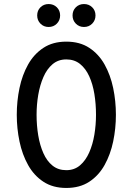

<svg xmlns="http://www.w3.org/2000/svg" viewBox="-20 -918 656 950"><path d="M308 12Q241.5 12 194.8 -18.8Q148 -49.5 119 -101.5Q90 -153.5 76.5 -218Q63 -282.5 63 -350Q63 -418 76.5 -482.5Q90 -547 119 -598.8Q148 -650.5 194.8 -681.2Q241.5 -712 308 -712Q375 -712 421.8 -681.2Q468.5 -650.5 497.5 -598.8Q526.5 -547 540 -482.5Q553.5 -418 553.5 -350Q553.5 -282.5 540 -218Q526.5 -153.5 497.5 -101.5Q468.5 -49.5 421.8 -18.8Q375 12 308 12ZM308 -76Q348 -76 376 -100Q404 -124 421.5 -163.8Q439 -203.5 447 -252Q455 -300.5 455 -350Q455 -403.5 447 -452.8Q439 -502 421.5 -540.5Q404 -579 376 -601.5Q348 -624 308 -624Q268 -624 240 -600.2Q212 -576.5 194.8 -536.8Q177.5 -497 169.2 -448.5Q161 -400 161 -350Q161 -297 169.2 -247.8Q177.5 -198.5 194.8 -159.8Q212 -121 240 -98.5Q268 -76 308 -76ZM220.5 -784.5Q196.5 -784.5 180.2 -801Q164 -817.5 164 -841.5Q164 -866 180.2 -882Q196.5 -898 220.5 -898Q245 -898 261.2 -882Q277.5 -866 277.5 -841.5Q277.5 -817.5 261.2 -801Q245 -784.5 220.5 -784.5ZM395.5 -784.5Q371.5 -784.5 355.2 -801Q339 -817.5 339 -841.5Q339 -866 355.2 -882Q371.5 -898 395.5 -898Q420 -898 436.2 -882Q452.5 -866 452.5 -841.5Q452.5 -817.5 436.2 -801Q420 -784.5 395.5 -784.5Z"/></svg>

Font: Overpass Mono Light Medium
Style: Regular
Weight: 500
Monospace: yes
Version: Version 4.000